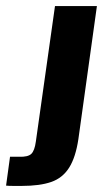

<svg xmlns="http://www.w3.org/2000/svg" viewBox="-55 -611 339 632"><path d="M16 1Q7 1 -10 1Q-27 1 -35 0L-22 -95H8Q37 -94 48 -104.5Q59 -115 63 -145L126 -591H264L203 -153Q194 -93 172.5 -59Q151 -25 113.5 -12Q76 1 16 1Z"/></svg>

Font: Alumni Sans ExtraBold
Style: Italic
Weight: 800
Italic angle: -8°
Designer: Robert E. Leuschke
Foundry: Robert E. Leuschke
Version: Version 1.016